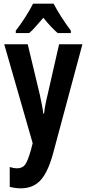

<svg xmlns="http://www.w3.org/2000/svg" viewBox="-20 -786 472 1046"><path d="M160 -766Q146 -737 118 -693Q90 -649 66 -619V-606H139Q155 -619 174.5 -641.5Q194 -664 216 -689Q261 -634 294 -606H366V-619Q339 -655 314 -694Q289 -733 272 -766ZM158 -6 148 33Q131 92 116.5 111.5Q102 131 72 131Q56 131 33 124V232Q65 240 93 240Q159 240 199 198Q239 156 267 58L429 -545H302L240 -273Q225 -213 220 -167H216Q213 -191 207.5 -219Q202 -247 196 -274L131 -545H3Z"/></svg>

Font: Noto Sans UI Condensed
Style: Bold
Weight: 700
Width: 3
Designer: Monotype Design Team
Foundry: Monotype Imaging Inc.
Version: 1.001